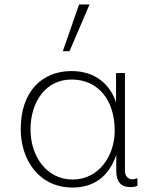

<svg xmlns="http://www.w3.org/2000/svg" viewBox="-20 -830 655 862"><path d="M301 -473C420 -473 495 -382 495 -243C495 -132 425 -24 306 -24C192 -24 117 -125 117 -249C117 -371 184 -473 301 -473ZM501 -502V-370C475 -449 410 -511 301 -511C170 -511 73 -421 73 -250C73 -115 153 12 306 12C398 12 469 -35 502 -135V-56C505 -16 520 10 566 10C579 10 589 8 597 4V-30C589 -27 581 -25 575 -25C554 -25 541 -41 541 -62V-502ZM335 -810 262 -600H292L382 -810Z"/></svg>

Font: Perun ExtraLight
Style: Regular
Weight: 200
Foundry: Copyright (c) Stefan Peev, Context Ltd, 2016
Version: Version 1.089